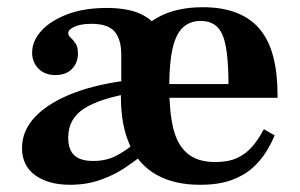

<svg xmlns="http://www.w3.org/2000/svg" viewBox="-20 -501 830 532"><path d="M534 11Q463 11 414 -16.5Q365 -44 340 -98.5Q315 -153 315 -233Q315 -314 340 -368.5Q365 -423 416 -452Q467 -481 542 -481Q596 -481 635.5 -465.5Q675 -450 700 -420Q725 -390 737 -344.5Q749 -299 749 -238V-230H420V-268H613Q613 -366 596.5 -404.5Q580 -443 536 -443Q507 -443 487.5 -425.5Q468 -408 458.5 -368Q449 -328 449 -260Q449 -192 460 -146Q471 -100 499 -76Q527 -52 577 -52Q613 -52 637.5 -63.5Q662 -75 679.5 -95.5Q697 -116 711 -143L741 -126Q732 -104 717.5 -80.5Q703 -57 680 -36Q657 -15 621.5 -2Q586 11 534 11ZM174 11Q114 11 77.5 -15.5Q41 -42 41 -91Q41 -140 79 -179Q117 -218 186 -244Q255 -270 349 -280V-244Q255 -228 212 -199.5Q169 -171 169 -120Q169 -86 186 -70.5Q203 -55 238 -55Q273 -55 299 -68Q325 -81 344 -97Q363 -113 375 -122L374 -71Q352 -53 323 -34Q294 -15 256.5 -2Q219 11 174 11ZM316 -256V-350Q316 -391 298 -413Q280 -435 233 -435Q204 -435 186.5 -427Q169 -419 169 -409Q169 -403 176 -396.5Q183 -390 189.5 -380.5Q196 -371 196 -353Q196 -327 179.5 -310Q163 -293 133 -293Q104 -293 86.5 -311Q69 -329 69 -355Q69 -387 94 -415Q119 -443 165.5 -461Q212 -479 276 -479Q335 -479 371.5 -461.5Q408 -444 424.5 -410Q441 -376 441 -325V-256Z"/></svg>

Font: Frank Ruhl Libre SemiBold
Style: Regular
Weight: 600
Designer: Yanek Iontef
Foundry: Fontef
Version: Version 6.003;gftools[0.9.30]